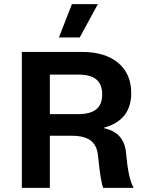

<svg xmlns="http://www.w3.org/2000/svg" viewBox="-20 -912 714 932"><path d="M329 -892H455L367 -730H266ZM86 0V-660H377Q490 -660 553.5 -607Q617 -554 617 -460Q617 -328 484 -292V-290Q584 -269 592 -168Q603 -45 627 -4V0H481Q468 -31 456 -155Q451 -206 420.5 -229.5Q390 -253 329 -253H222V0ZM222 -358H359Q419 -358 447.5 -381.5Q476 -405 476 -454Q476 -503 447.5 -526.5Q419 -550 359 -550H222Z"/></svg>

Font: Elaine Sans SemiBold
Style: Regular
Weight: 600
Designer: Wei Huang
Foundry: Wei Huang
Version: Version 2.001;December 24, 2019;FontCreator 12.0.0.2547 64-b